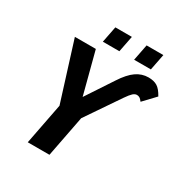

<svg xmlns="http://www.w3.org/2000/svg" viewBox="-188 -962 1045 1101"><g transform="rotate(30 334.5 -411.0)"><path d="M295.9 0H152.3L205.1 -272.5L84 -658.7H222.7L294.9 -382.3L410.2 -557.1Q449.2 -617.2 486.3 -642.8Q523.4 -668.5 566.9 -668.5Q603 -668.5 625.7 -654.3Q648.4 -640.1 669.4 -601.6L596.2 -524.4Q585 -539.6 576.9 -543.9Q568.8 -548.3 559.1 -548.3Q546.4 -548.3 533.7 -536.9Q521 -525.4 500.5 -495.6L348.6 -272.5ZM443.8 -714.8 464.8 -821.8H575.7L554.7 -714.8ZM236.8 -714.8 257.8 -821.8H367.2L346.2 -714.8Z"/></g></svg>

Font: Cousine
Style: Bold Italic
Weight: 700
Italic angle: -12°
Monospace: yes
Designer: Steve Matteson
Foundry: Ascender Corporation
Version: Version 1.20